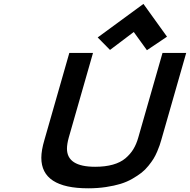

<svg xmlns="http://www.w3.org/2000/svg" viewBox="-20 -969 988 998"><path d="M340.3 -693.8H463.4L337.4 -253.9Q328.1 -220.2 328.1 -196.3Q328.1 -102.1 474.6 -102.1Q526.9 -102.1 566.7 -113.3Q606.4 -124.5 632.1 -146.2Q657.7 -168 673.3 -193.8Q689 -219.7 698.7 -253.9L824.7 -693.8H947.8L818.4 -241.7Q813.5 -225.1 809.8 -213.9Q806.2 -202.6 797.1 -181.4Q788.1 -160.2 778.3 -144.3Q768.6 -128.4 751.7 -107.4Q734.9 -86.4 715.6 -71.3Q696.3 -56.2 668 -39.8Q639.6 -23.4 606.9 -13.4Q574.2 -3.4 531 3.2Q487.8 9.8 438.5 9.8Q194.8 9.8 194.8 -148.9Q194.8 -187.5 210.9 -241.7ZM725.6 -948.7 848.1 -778.3 743.7 -708 675.3 -802.7 551.8 -709.5 487.8 -774.4Z"/></svg>

Font: Cantarell
Style: Bold Italic
Weight: 700
Italic angle: -16°
Designer: Dave Crossland
Version: Version 1.004